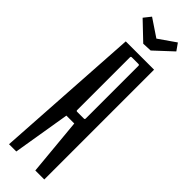

<svg xmlns="http://www.w3.org/2000/svg" viewBox="-296 -876 878 878"><g transform="rotate(45 143.0 -437.5)"><path d="M63 -710H246V0H188L162 -278H111L65 0H18ZM177 -325Q183 -325 183 -331V-672Q183 -678 177 -678H134Q128 -678 128 -672V-330Q128 -325 134 -325ZM41 -841 68 -875 153 -818 235 -875 259 -841 173 -761 127 -759Z"/></g></svg>

Font: Bahianita
Style: Regular
Weight: 400
Designer: Pablo Cosgaya & Dani Raskovsky
Foundry: Pablo Cosgaya & Dani Raskovsky
Version: Version 1.008